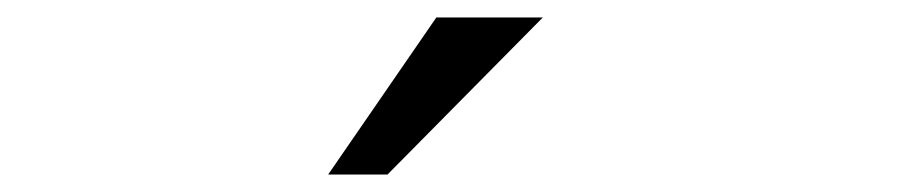

<svg xmlns="http://www.w3.org/2000/svg" viewBox="-20 -124 1040 220"><path d="M424 76H356L480 -104H602Z"/></svg>

Font: Inconsolata UltraExpanded
Style: Regular
Weight: 400
Width: 9
Monospace: yes
Designer: Raph Levien, Cyreal, Brenton Simpson
Foundry: Raph Levien, Cyreal, Google
Version: Version 3.000; ttfautohint (v1.8.2.53-6de2)